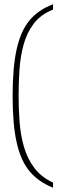

<svg xmlns="http://www.w3.org/2000/svg" viewBox="-20 -764 346 898"><path d="M228 114Q161 87 119.5 38.5Q78 -10 58.5 -95Q39 -180 39 -315Q39 -451 58.5 -536.5Q78 -622 119.5 -670.5Q161 -719 228 -744V-719Q171 -697 138 -653.5Q105 -610 90 -554Q75 -498 71 -436.5Q67 -375 67 -315Q67 -255 71.5 -194.5Q76 -134 91.5 -79Q107 -24 139.5 20Q172 64 228 90Z"/></svg>

Font: Noto Serif Gujarati Thin
Style: Regular
Weight: 250
Version: Version 2.102